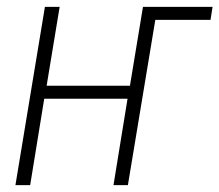

<svg xmlns="http://www.w3.org/2000/svg" viewBox="-20 -540 640 560"><path d="M25 0 111 -520H154L116 -290H359L397 -520H600L594 -482H433L353 0H311L352 -252H109L68 0Z"/></svg>

Font: Iosevka Extralight Extended
Style: Italic
Weight: 200
Width: 7
Italic angle: -9°
Monospace: yes
Designer: Belleve Invis
Foundry: Belleve Invis
Version: Version 32.5.0; ttfautohint (v1.8.4)